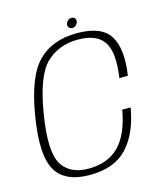

<svg xmlns="http://www.w3.org/2000/svg" viewBox="-114 -845 803 936"><g transform="rotate(-15 288.0 -377.0)"><path d="M224.5 4.5Q347.5 4.5 413 -65Q478.5 -134.5 500.5 -262.5H458Q437 -141.5 379.8 -84.2Q322.5 -27 227.5 -27Q131 -27 92.2 -92.8Q53.5 -158.5 82.5 -338.5Q112.5 -526 176.2 -587.2Q240 -648.5 337 -648.5Q431.5 -648.5 467.2 -595Q503 -541.5 484.5 -415H527.5Q547 -548.5 505.5 -614.2Q464 -680 341 -680Q215.5 -680 143 -606.2Q70.5 -532.5 39.5 -338.5Q9 -151 54 -73.2Q99 4.5 224.5 4.5ZM327 -710Q337 -710 345 -717.2Q353 -724.5 355 -734.5Q357 -745 351 -752Q345 -759 335 -759Q324.5 -759 316.2 -752Q308 -745 306 -734.5Q304 -724.5 310.2 -717.2Q316.5 -710 327 -710Z"/></g></svg>

Font: Anybody UltraCondensed Thin ExtraLight
Style: Italic
Weight: 250
Italic angle: -10°
Version: Version 1.111